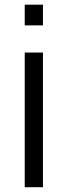

<svg xmlns="http://www.w3.org/2000/svg" viewBox="-20 -782 283 802"><path d="M83.3 -762.5V-676H159.4V-762.5ZM83.3 -562.5H159.4V0H83.3Z"/></svg>

Font: Manrope3
Style: Regular
Weight: 400
Width: 4
Designer: Mikhail Sharanda
Foundry: Mikhail Sharanda
Version: Version 3.000;PS 003.000;hotconv 1.0.88;makeotf.lib2.5.64775